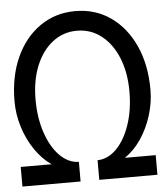

<svg xmlns="http://www.w3.org/2000/svg" viewBox="-52 -772 704 819"><g transform="rotate(-5 300.0 -363.0)"><path d="M11 0V-84H143Q104 -111 73.5 -155.5Q43 -200 26 -254.5Q9 -309 9 -364Q9 -471 46 -552.5Q83 -634 149 -680Q215 -726 300 -726Q386 -726 451.5 -680Q517 -634 554 -552.5Q591 -471 591 -364Q591 -309 574 -254.5Q557 -200 527 -155.5Q497 -111 457 -84H589V0H340V-84Q385 -85 421.5 -122Q458 -159 479.5 -222.5Q501 -286 501 -364Q501 -446 475.5 -508.5Q450 -571 404.5 -606.5Q359 -642 300 -642Q241 -642 195.5 -606.5Q150 -571 124.5 -508.5Q99 -446 99 -364Q99 -286 120.5 -222.5Q142 -159 178.5 -122Q215 -85 260 -84V0Z"/></g></svg>

Font: Geist Mono
Style: Regular
Weight: 400
Monospace: yes
Designer: Basement.studio, Andrés Briganti, Mateo Zaragoza
Foundry: Basement.studio, Vercel, Andrés Briganti, Guido Ferreyra, Mateo Zaragoza
Version: Version 1.500; ttfautohint (v1.8.4.7-5d5b)